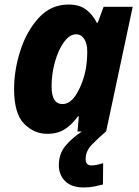

<svg xmlns="http://www.w3.org/2000/svg" viewBox="-20 -579 611 845"><path d="M255 -121Q207 -121 207 -199Q207 -253 221.5 -305.5Q236 -358 261 -393Q286 -428 315 -428Q338 -428 351 -407Q364 -386 364 -353Q364 -316 358 -277Q347 -217 319 -169Q291 -121 255 -121ZM188 10Q235 10 267 -11.5Q299 -33 323 -67H327L321 0H447L564 -549H436L410 -479H406Q388 -515 358.5 -537Q329 -559 282 -559Q204 -559 150.5 -500.5Q97 -442 69.5 -356Q42 -270 42 -188Q42 -79 86 -34.5Q130 10 188 10ZM348 246Q374 246 393.5 242Q413 238 433 233L434 139Q421 143 408.5 146Q396 149 382 149Q357 149 357 121Q357 86 384 58Q411 30 446 0H340Q296 29 267.5 63.5Q239 98 239 148Q239 191 267 218.5Q295 246 348 246Z"/></svg>

Font: Noto Sans Display Extra
Style: Italic
Weight: 800
Italic angle: -12°
Designer: Monotype Design Team
Foundry: Monotype Imaging Inc.
Version: Version 1.900